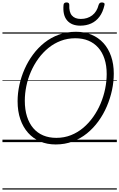

<svg xmlns="http://www.w3.org/2000/svg" viewBox="-20 -1163 976 1571"><path d="M436 19Q365 19 308 -5.5Q251 -30 210 -76Q169 -122 146.5 -187Q124 -252 124 -335Q124 -400 138.5 -467Q153 -534 181 -597.5Q209 -661 250 -716.5Q291 -772 344 -814Q397 -856 462 -879.5Q527 -903 602 -903Q672 -903 729 -879Q786 -855 826.5 -810.5Q867 -766 889 -702.5Q911 -639 911 -561Q911 -494 896.5 -426Q882 -358 854 -292.5Q826 -227 785 -170.5Q744 -114 691.5 -71.5Q639 -29 574.5 -5Q510 19 436 19ZM441 -35Q505 -35 560.5 -57Q616 -79 661.5 -117.5Q707 -156 743 -207Q779 -258 803.5 -316.5Q828 -375 840.5 -436.5Q853 -498 853 -557Q853 -627 835 -681.5Q817 -736 783.5 -773.5Q750 -811 703 -830.5Q656 -850 596 -850Q533 -850 477.5 -829Q422 -808 376 -770.5Q330 -733 294 -683.5Q258 -634 233 -576.5Q208 -519 195.5 -458.5Q183 -398 183 -339Q183 -266 201 -209.5Q219 -153 252.5 -114Q286 -75 333.5 -55Q381 -35 441 -35ZM637 -953Q566 -953 529 -996Q492 -1039 500 -1123Q501 -1133 507 -1138Q513 -1143 525 -1143Q536 -1143 541.5 -1138Q547 -1133 547 -1123Q544 -1064 568.5 -1036Q593 -1008 641 -1008Q696 -1008 734.5 -1037.5Q773 -1067 787 -1123Q791 -1134 797 -1138.5Q803 -1143 814 -1143Q826 -1143 832 -1137.5Q838 -1132 835 -1122Q822 -1064 794 -1026.5Q766 -989 726 -971Q686 -953 637 -953ZM0 378H936V388H0ZM0 -20H936V0H0ZM0 -505H936V-500H0ZM0 -898H936V-888H0Z"/></svg>

Font: Playwrite DE SAS Guides
Style: Regular
Weight: 400
Designer: Veronika Burian, José Scaglione
Foundry: TypeTogether
Version: Version 1.003